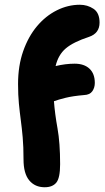

<svg xmlns="http://www.w3.org/2000/svg" viewBox="-20 -780 443 808"><path d="M168 8Q127 8 103 -21Q79 -50 79 -109Q79 -163 75.5 -202Q72 -241 67.5 -274.5Q63 -308 59.5 -344Q56 -380 56 -427Q56 -503 77.5 -564.5Q99 -626 135.5 -669.5Q172 -713 219 -736.5Q266 -760 316 -760Q348 -760 373.5 -743Q399 -726 399 -685Q399 -640 355 -625Q288 -603 256.5 -576Q225 -549 214 -502Q256 -512 294 -512Q334 -512 356.5 -491Q379 -470 379 -431Q379 -411 368.5 -396Q358 -381 334 -380Q287 -376 256.5 -368.5Q226 -361 207 -354Q211 -301 222 -240Q233 -179 233 -89Q233 -31 217 -11.5Q201 8 168 8Z"/></svg>

Font: Shantell Sans Normal
Style: Bold
Weight: 700
Designer: Stephen Nixon, Anya Danilova, Shantell Martin
Foundry: Arrow Type
Version: Version 1.009;[a7da0bfa3]